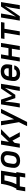

<svg xmlns="http://www.w3.org/2000/svg" viewBox="2250 -2872 783 5412"><g transform="rotate(-90 2642.0 -166.5)"><path d="M344 153H457L498 -97H466L537 -530H167L159 -482Q144 -391 117 -300.5Q90 -210 46 -125L31 -97H-3L-19 0H369ZM353 -97H153Q193 -178 220 -263Q247 -348 263 -433H408ZM-44 153H69L94 0H-19Z M819 8Q852 8 886 1.5Q920 -5 951.5 -21.5Q983 -38 1007.5 -65Q1032 -92 1045.5 -124Q1059 -156 1065 -189L1083 -299Q1089 -337 1087 -375Q1085 -413 1069 -445.5Q1053 -478 1024 -499.5Q995 -521 958.5 -529.5Q922 -538 884 -538Q851 -538 817 -532Q783 -526 751.5 -509Q720 -492 695.5 -465.5Q671 -439 657.5 -406.5Q644 -374 638 -341L620 -231Q614 -193 616 -155Q618 -117 634.5 -85Q651 -53 679.5 -31Q708 -9 744.5 -0.5Q781 8 819 8ZM821 -89Q797 -89 775.5 -97.5Q754 -106 742 -125Q730 -144 728.5 -167.5Q727 -191 731 -215L749 -325Q754 -356 771.5 -385Q789 -414 820 -427.5Q851 -441 882 -441Q906 -441 927.5 -432.5Q949 -424 961 -405Q973 -386 975 -362.5Q977 -339 973 -315L954 -205Q949 -174 931.5 -145Q914 -116 883 -102.5Q852 -89 821 -89Z M1184 0H1297L1321 -146L1383 -208L1496 0H1620L1464 -287L1707 -530H1562L1348 -307L1385 -530H1272Z M1793 205H1910L2279 -530H2161L1986 -162L1933 -530H1815L1904 -25L1876 31Q1854 74 1833 117.5Q1812 161 1793 205Z M2318 0H2431L2449 -106Q2457 -158 2463.5 -210.5Q2470 -263 2473.5 -315.5Q2477 -368 2483 -420L2582 -127H2675L2871 -420Q2860 -367 2846.5 -315Q2833 -263 2822 -211Q2811 -159 2802 -106L2785 0H2898L2985 -530H2852L2644 -220L2539 -530H2406Z M3273 8Q3309 8 3346.5 -0.5Q3384 -9 3418 -31.5Q3452 -54 3474 -87Q3496 -120 3505 -157H3393Q3387 -133 3366 -116Q3345 -99 3320.5 -94Q3296 -89 3273 -89Q3248 -89 3226.5 -97Q3205 -105 3192 -124Q3179 -143 3177 -167Q3175 -191 3179 -215V-217H3517L3531 -299Q3537 -337 3535 -375Q3533 -413 3517 -445.5Q3501 -478 3472 -499.5Q3443 -521 3406.5 -529.5Q3370 -538 3332 -538Q3299 -538 3265 -532Q3231 -526 3199.5 -509Q3168 -492 3143.5 -465.5Q3119 -439 3105.5 -406.5Q3092 -374 3086 -341L3068 -231Q3062 -192 3064.5 -154Q3067 -116 3084 -83.5Q3101 -51 3130.5 -29.5Q3160 -8 3197 0Q3234 8 3273 8ZM3420 -313H3195L3197 -325Q3202 -356 3219.5 -385Q3237 -414 3268 -427.5Q3299 -441 3330 -441Q3354 -441 3375.5 -432.5Q3397 -424 3409 -405Q3421 -386 3423 -362.5Q3425 -339 3421 -315Z M3614 0H3727L3764 -224H3974L3937 0H4050L4137 -530H4024L3990 -320H3780L3815 -530H3702Z M4351 0H4464L4536 -433H4709L4725 -530H4266L4250 -433H4423Z M4766 0H4891L5178 -422Q5168 -387 5156.5 -352.5Q5145 -318 5137 -283Q5129 -248 5124 -212L5089 0H5202L5289 -530H5164L4877 -108Q4887 -143 4898.5 -178Q4910 -213 4918 -248Q4926 -283 4932 -318L4967 -530H4854Z"/></g></svg>

Font: Iosevka Sparkle SmBdObl
Style: Regular
Weight: 600
Italic angle: -9°
Designer: Belleve Invis
Foundry: Belleve Invis
Version: Version 4.5.0; ttfautohint (v1.8.3)